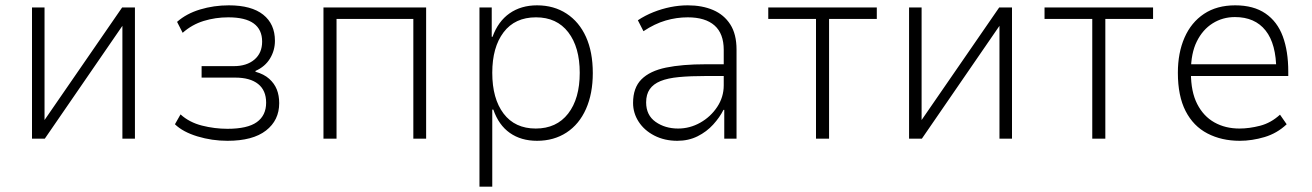

<svg xmlns="http://www.w3.org/2000/svg" viewBox="-20 -520 4921 720"><path d="M100 0V-492H147V-67H145L438 -492H486V0H439V-426H441L148 0Z M833 8Q775 8 720.5 -8.5Q666 -25 636 -54L657 -91Q690 -61 737.5 -49Q785 -37 833 -37Q908 -37 943 -62Q978 -87 978 -135Q978 -181 948 -205Q918 -229 862 -229H736V-272H857Q905 -272 934 -296.5Q963 -321 963 -364Q963 -409 931.5 -432Q900 -455 836 -455Q788 -455 744 -441.5Q700 -428 665 -397L644 -438Q679 -469 730.5 -484.5Q782 -500 838 -500Q923 -500 967 -465Q1011 -430 1011 -367Q1011 -331 992.5 -300.5Q974 -270 938 -254V-251Q970 -242 989.5 -224.5Q1009 -207 1018 -184.5Q1027 -162 1027 -133Q1027 -69 977.5 -30.5Q928 8 833 8Z M1193 0V-492H1578V0H1530V-449H1242V0Z M1778 180V-492H1824V-382H1827Q1848 -440 1891 -470Q1934 -500 1994 -500Q2057 -500 2104.5 -469Q2152 -438 2177.5 -381.5Q2203 -325 2203 -246Q2203 -169 2177.5 -111.5Q2152 -54 2104.5 -23Q2057 8 1994 8Q1934 8 1892 -21.5Q1850 -51 1830 -109H1826V180ZM1989 -38Q2067 -38 2110.5 -94Q2154 -150 2154 -247Q2154 -343 2111 -399Q2068 -455 1990 -455Q1911 -455 1868.5 -399Q1826 -343 1826 -247Q1826 -150 1868.5 -94Q1911 -38 1989 -38Z M2520 8Q2472 8 2434 -11.5Q2396 -31 2375 -63.5Q2354 -96 2354 -134Q2354 -191 2385.5 -222.5Q2417 -254 2477.5 -266.5Q2538 -279 2626 -279H2705V-235H2628Q2569 -235 2526.5 -231Q2484 -227 2457 -216Q2430 -205 2416.5 -185.5Q2403 -166 2403 -136Q2403 -88 2438.5 -63Q2474 -38 2523 -38Q2567 -38 2606 -60Q2645 -82 2669.5 -119Q2694 -156 2694 -200V-333Q2694 -394 2659.5 -424.5Q2625 -455 2559 -455Q2517 -455 2476 -443Q2435 -431 2393 -403L2372 -444Q2399 -462 2430.5 -474.5Q2462 -487 2494.5 -493.5Q2527 -500 2559 -500Q2613 -500 2654 -482.5Q2695 -465 2718.5 -428.5Q2742 -392 2742 -334V0H2696V-108H2693Q2679 -80 2654.5 -53Q2630 -26 2596 -9Q2562 8 2520 8Z M3040 0V-449H2861V-492H3268V-449H3089V0Z M3389 0V-492H3436V-67H3434L3727 -492H3775V0H3728V-426H3730L3437 0Z M4076 0V-449H3897V-492H4304V-449H4125V0Z M4629 8Q4561 8 4508 -19.5Q4455 -47 4426 -103.5Q4397 -160 4397 -247Q4397 -322 4422 -379Q4447 -436 4495 -468Q4543 -500 4612 -500Q4681 -500 4725.5 -469.5Q4770 -439 4790.5 -383.5Q4811 -328 4811 -252V-235H4429V-279H4788L4766 -256Q4766 -355 4726 -405.5Q4686 -456 4611 -456Q4565 -456 4527.5 -432.5Q4490 -409 4468 -364.5Q4446 -320 4446 -254V-246Q4446 -176 4469.5 -130Q4493 -84 4534 -61Q4575 -38 4628 -38Q4665 -38 4705.5 -48.5Q4746 -59 4780 -90L4805 -54Q4769 -20 4722 -6Q4675 8 4629 8Z"/></svg>

Font: Nunito Sans 7pt SemiCondensed ExtraLight
Style: Regular
Weight: 250
Width: 4
Designer: Vernon Adams
Foundry: Vernon Adams
Version: Version 3.101;gftools[0.9.27]